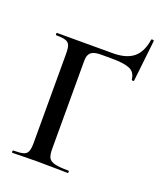

<svg xmlns="http://www.w3.org/2000/svg" viewBox="-139 -846 800 938"><g transform="rotate(20 261.0 -377.0)"><path d="M37 -12Q73 -12 89.5 -17Q106 -22 112 -36.5Q118 -51 118 -81V-544Q118 -574 112.5 -588Q107 -602 91 -607.5Q75 -613 42 -613Q39 -613 39 -619Q39 -625 42 -625H331Q401 -625 438 -655Q475 -685 485 -751Q485 -754 491 -754Q494 -754 497 -752.5Q500 -751 499 -749L475 -534Q475 -532 469.5 -532Q464 -532 463 -535Q459 -574 428.5 -586.5Q398 -599 336 -599H279Q243 -599 228 -586Q213 -573 213 -543V-85Q213 -53 221 -38.5Q229 -24 252.5 -18Q276 -12 325 -12Q327 -12 327 -6Q327 0 325 0Q284 0 261 -1L163 -2L90 -1Q71 0 37 0Q34 0 34 -6Q34 -12 37 -12Z"/></g></svg>

Font: Cormorant SC SemiBold
Style: Regular
Weight: 600
Designer: Christian Thalmann (Catharsis Fonts)
Foundry: Catharsis Fonts
Version: Version 4.000